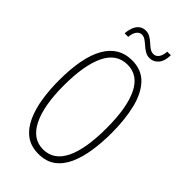

<svg xmlns="http://www.w3.org/2000/svg" viewBox="-272 -974 1063 1063"><g transform="rotate(45 259.5 -442.5)"><path d="M466 -358Q466 -285 456 -218.5Q446 -152 423 -100.5Q400 -49 360.5 -19.5Q321 10 261 10Q200 10 160 -20.5Q120 -51 96.5 -103.5Q73 -156 63 -221.5Q53 -287 53 -358Q53 -541 106.5 -632.5Q160 -724 261 -724Q336 -724 381 -676.5Q426 -629 446 -546Q466 -463 466 -358ZM92 -358Q92 -199 135.5 -112.5Q179 -26 261 -26Q344 -26 385.5 -110.5Q427 -195 427 -358Q427 -518 385.5 -603.5Q344 -689 261 -689Q175 -689 133.5 -602.5Q92 -516 92 -358ZM126 -800Q130 -847 149 -870.5Q168 -894 198 -894Q218 -894 234 -884.5Q250 -875 263.5 -862.5Q277 -850 290.5 -840.5Q304 -831 320 -831Q339 -831 351 -848Q363 -865 365 -895H393Q392 -847 371 -823.5Q350 -800 321 -800Q301 -800 285 -809.5Q269 -819 255 -831.5Q241 -844 227.5 -853.5Q214 -863 199 -863Q182 -863 169.5 -847.5Q157 -832 154 -800Z"/></g></svg>

Font: Noto Sans Khmer UI ExtraCondensed ExtraLight
Style: Regular
Weight: 200
Width: 2
Designer: Danh Hong and the Monotype Design Team
Foundry: Monotype Imaging Inc.
Version: Version 2.002; ttfautohint (v1.8.4.7-5d5b)